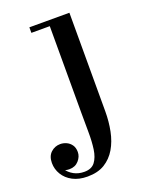

<svg xmlns="http://www.w3.org/2000/svg" viewBox="-215 -532 670 863"><g transform="rotate(-20 120.0 -100.0)"><path d="M52.5 260Q11 260 -18.2 244.5Q-47.5 229 -63 203.2Q-78.5 177.5 -78.5 148Q-78.5 115.5 -59.5 98Q-40.5 80.5 -14.5 80.5Q0.5 80.5 14.8 87Q29 93.5 38.5 106.8Q48 120 48 141Q48 163 31.2 182Q14.5 201 -13.5 201Q-30 201 -44.8 194.2Q-59.5 187.5 -68.5 175.8Q-77.5 164 -77.5 148H-51.5Q-51.5 171.5 -38.8 191.2Q-26 211 -4 223Q18 235 46 235Q80.5 235 97 213.2Q113.5 191.5 118.8 155Q124 118.5 123.5 73Q123 27.5 123 -20V-433.5H35V-460H226.5V11.5Q226.5 60.5 217.5 105.2Q208.5 150 188 184.8Q167.5 219.5 134.5 239.8Q101.5 260 52.5 260Z"/></g></svg>

Font: Bodoni Moda SC 9pt Medium
Style: Regular
Weight: 500
Designer: Owen Earl
Foundry: indestructible type
Version: Version 2.005